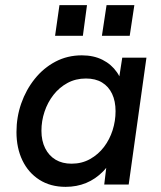

<svg xmlns="http://www.w3.org/2000/svg" viewBox="-20 -717 624 746"><path d="M235 9Q176 9 133 -18.5Q90 -46 67 -94Q44 -142 44 -204Q44 -262 62.5 -315Q81 -368 115 -410.5Q149 -453 195.5 -477.5Q242 -502 298 -502Q344 -502 378.5 -484.5Q413 -467 434.5 -436Q456 -405 459 -362L433 -351L455 -493H549L480 0H385L402 -142L429 -130Q410 -81 380.5 -51Q351 -21 314.5 -6Q278 9 235 9ZM258 -81Q298 -81 330 -99Q362 -117 384 -146Q406 -175 417.5 -211Q429 -247 429 -285Q429 -324 415.5 -352.5Q402 -381 376.5 -396.5Q351 -412 314 -412Q274 -412 242 -394.5Q210 -377 187.5 -348Q165 -319 153 -283Q141 -247 141 -209Q141 -170 155.5 -141Q170 -112 196 -96.5Q222 -81 258 -81ZM376 -578 394 -697H502L484 -578ZM194 -578 211 -697H318L302 -578Z"/></svg>

Font: Hanken Grotesk Medium
Style: Italic
Weight: 500
Italic angle: -8°
Designer: Alfredo Marco Pradil
Foundry: Hanken Design Co.
Version: Version 3.013